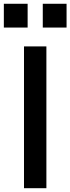

<svg xmlns="http://www.w3.org/2000/svg" viewBox="-49 -989 370 1009"><path d="M-28.8 -844.2V-969.2H96.2V-844.2ZM175.8 -844.2V-969.2H300.8V-844.2ZM77.1 0V-745.1H194.8V0Z"/></svg>

Font: Plus Jakarta Sans SemiBold
Style: Regular
Weight: 600
Designer: Gumpita Rahayu
Foundry: Tokotype
Version: Version 2.006